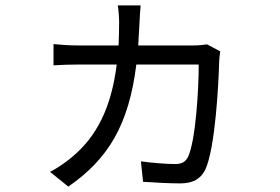

<svg xmlns="http://www.w3.org/2000/svg" viewBox="-20 -633 1040 714"><path d="M799 -442 750 -468C736 -466 720 -464 699 -464H494L499 -552C500 -571 501 -594 503 -613H418C421 -595 423 -568 423 -549C423 -519 422 -491 421 -464H271C240 -464 208 -466 179 -469V-390C208 -392 240 -393 271 -393H414C394 -232 339 -125 249 -50C228 -32 193 -7 166 6L234 61C383 -42 459 -169 487 -393H719C719 -302 708 -110 679 -49C669 -30 655 -23 631 -23C601 -23 546 -27 504 -33L512 43C551 46 613 49 650 49C698 49 726 32 743 -1C781 -82 793 -326 795 -402C795 -413 797 -429 799 -442Z"/></svg>

Font: Source Han Sans KR
Style: Regular
Weight: 400
Designer: Ryoko NISHIZUKA 西塚涼子 (kana, bopomofo & ideographs); Paul D. Hunt (Latin, Greek & Cyrillic); Sandoll Communications 산돌커뮤니
Foundry: Adobe
Version: Version 2.004;hotconv 1.0.118;makeotfexe 2.5.65603